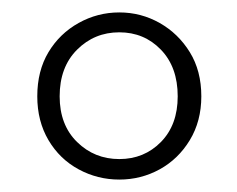

<svg xmlns="http://www.w3.org/2000/svg" viewBox="-20 -765 382 309"><path d="M172 -509Q212 -509 239 -536.5Q266 -564 266 -610Q266 -657 239 -685Q212 -713 172 -713Q132 -713 104 -685Q76 -657 76 -610Q76 -564 104 -536.5Q132 -509 172 -509ZM172 -476Q137 -476 106.5 -492.5Q76 -509 58 -539.5Q40 -570 40 -610Q40 -651 58 -681Q76 -711 106.5 -728Q137 -745 172 -745Q207 -745 237 -728Q267 -711 285.5 -681Q304 -651 304 -610Q304 -570 285.5 -539.5Q267 -509 237 -492.5Q207 -476 172 -476Z"/></svg>

Font: Noto Serif KR ExtraLight
Style: Regular
Weight: 400
Version: Version 2.002-H1;hotconv 1.1.0;makeotfexe 2.6.0